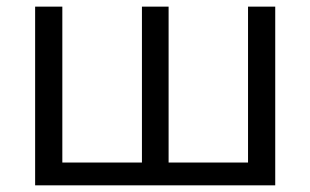

<svg xmlns="http://www.w3.org/2000/svg" viewBox="-20 -556 931 576"><path d="M85.4 -536.1H167V-68.4H405.8V-536.1H485.8V-68.4H724.1V-536.1H805.7V0H85.4Z"/></svg>

Font: Viking Open Sans
Style: Regular
Weight: 400
Foundry: Ascender Corporation
Version: Version 2.001